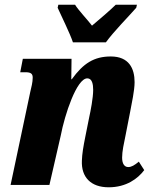

<svg xmlns="http://www.w3.org/2000/svg" viewBox="-20 -786 653 816"><path d="M290 -606H430C464 -653 526 -715 559 -753L562 -766H472C451 -745 401 -702 371 -677C352 -702 312 -744 299 -766H228L225 -753C242 -715 277 -645 290 -606ZM442 10C517 10 566 -27 593 -63L570 -99C552 -84 539 -76 525 -76C509 -76 499 -90 499 -116C499 -143 506 -174 514 -213L533 -310C540 -348 552 -401 552 -437C552 -495 528 -546 451 -546C380 -546 334 -517 285 -449H283L284 -536H77L66 -479H88C112 -479 119 -472 119 -456C119 -436 113 -414 109 -397L25 0H190L238 -209C255 -299 306 -453 351 -453C372 -453 376 -427 376 -404C376 -370 365 -314 359 -287L343 -207C334 -162 329 -133 328 -103C325 -33 366 10 442 10Z"/></svg>

Font: Noto Serif ExtraCondensed Black
Style: Italic
Weight: 900
Width: 2
Italic angle: -12°
Designer: Monotype Design Team
Foundry: Monotype Imaging Inc.
Version: Version 2.014